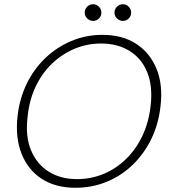

<svg xmlns="http://www.w3.org/2000/svg" viewBox="-20 -877 809 909"><path d="M337 12Q243 12 177.5 -30.5Q112 -73 82 -149.5Q52 -226 63 -326Q72 -409 106 -479.5Q140 -550 194.5 -602Q249 -654 318 -683Q387 -712 465 -712Q560 -712 625.5 -669Q691 -626 721.5 -550Q752 -474 740 -375Q731 -291 697 -220.5Q663 -150 609 -97.5Q555 -45 485.5 -16.5Q416 12 337 12ZM344 -29Q410 -29 469 -53Q528 -77 575.5 -123Q623 -169 653.5 -232.5Q684 -296 693 -375Q704 -469 677 -535Q650 -601 593 -636Q536 -671 459 -671Q393 -671 334 -646.5Q275 -622 227.5 -577Q180 -532 149.5 -468.5Q119 -405 111 -327Q99 -233 126.5 -166.5Q154 -100 210.5 -64.5Q267 -29 344 -29ZM421 -778Q405 -778 393 -789.5Q381 -801 381 -817Q381 -834 393 -845.5Q405 -857 421 -857Q437 -857 448.5 -845Q460 -833 460 -817Q460 -801 448.5 -789.5Q437 -778 421 -778ZM562 -778Q546 -778 534 -789.5Q522 -801 522 -817Q522 -834 534 -845.5Q546 -857 562 -857Q578 -857 589.5 -845Q601 -833 601 -817Q601 -801 589.5 -789.5Q578 -778 562 -778Z"/></svg>

Font: DM Sans ExtraLight
Style: Italic
Weight: 250
Italic angle: -10°
Designer: Colophon Foundry, Jonny Pinhorn
Foundry: Colophon Foundry
Version: Version 4.004;gftools[0.9.30]